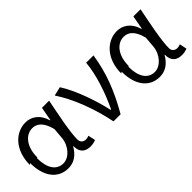

<svg xmlns="http://www.w3.org/2000/svg" viewBox="34 -1156 1797 1797"><g transform="rotate(-45 933.0 -257.0)"><path d="M53 -250C53 -63 143 39 273 39C346 39 405 1 448 -75H452C450 5 495 41 563 41C596 41 619 34 635 27L620 -45C608 -40 593 -36 580 -36C548 -36 522 -55 522 -93C522 -196 562 -387 592 -537H497L472 -401H468C435 -510 362 -550 290 -550C158 -550 39 -435 39 -239ZM138 -240C138 -390 216 -467 297 -467C350 -467 408 -438 439 -314L430 -205C421 -108 348 -27 272 -27C183 -27 131 -103 131 -236Z M663 -534C760 -389 839 -183 881 26H975C1090 -174 1155 -345 1185 -543H1088C1074 -389 1014 -216 944 -69H938C905 -223 831 -433 752 -555Z M1263 -250C1263 -63 1353 39 1483 39C1556 39 1615 1 1658 -75H1662C1660 5 1705 41 1773 41C1806 41 1829 34 1845 27L1830 -45C1818 -40 1803 -36 1790 -36C1758 -36 1732 -55 1732 -93C1732 -196 1772 -387 1802 -537H1707L1682 -401H1678C1645 -510 1572 -550 1500 -550C1368 -550 1249 -435 1249 -239ZM1348 -240C1348 -390 1426 -467 1507 -467C1560 -467 1618 -438 1649 -314L1640 -205C1631 -108 1558 -27 1482 -27C1393 -27 1341 -103 1341 -236Z"/></g></svg>

Font: GenEiGothic-pro-Regular
Style: Regular
Weight: 400
Designer: Ryoko NISHIZUKA (kana & ideographs); Paul D. Hunt (Latin, Greek & Cyrillic); Wenlong ZHANG (bopomofo); Sandoll Communica
Foundry: Adobe Systems Incorporated; o_tamon
Version: Version 1.000.140830